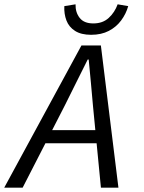

<svg xmlns="http://www.w3.org/2000/svg" viewBox="-43 -866 663 886"><path d="M-23.5 0 332.9 -656.3H422.5L503.5 0H422.7L386.1 -376.9Q381.3 -429.6 376.5 -484Q371.8 -538.5 366.3 -591.3H361.7Q334.2 -537.1 308.9 -485.5Q283.7 -434 256.1 -379.4L61.5 0ZM136.8 -204.9 152.1 -265.5H440.2L429.3 -204.9ZM377.3 -705.4Q331.6 -705.4 303.4 -723.3Q275.2 -741.2 263.6 -771.5Q252.1 -801.8 253.8 -837.7L305.6 -846.1Q304.7 -808.9 324.7 -783.4Q344.7 -757.9 387.7 -757.9Q431.1 -757.9 458.8 -783.4Q486.5 -808.9 499.9 -846.1L548.7 -837.7Q538.5 -801.8 516.1 -771.7Q493.7 -741.5 459.3 -723.5Q424.8 -705.4 377.3 -705.4Z"/></svg>

Font: SourceCodeVF
Style: Italic
Weight: 200
Italic angle: -11°
Monospace: yes
Designer: Paul D. Hunt, Teo Tuominen
Foundry: Adobe
Version: Version 1.026;hotconv 1.1.0;makeotfexe 2.6.0